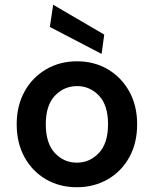

<svg xmlns="http://www.w3.org/2000/svg" viewBox="-20 -773 645 805"><path d="M302 12Q230 12 173 -21Q116 -54 83 -113.5Q50 -173 50 -252Q50 -330 83 -389.5Q116 -449 173.5 -482.5Q231 -516 303 -516Q375 -516 432 -482.5Q489 -449 522 -389.5Q555 -330 555 -252Q555 -173 522 -113.5Q489 -54 431.5 -21Q374 12 302 12ZM302 -91Q356 -91 394.5 -131.5Q433 -172 433 -252Q433 -332 395 -372Q357 -412 303 -412Q249 -412 210.5 -372Q172 -332 172 -252Q172 -172 210 -131.5Q248 -91 302 -91ZM406 -547 189 -660 203 -753 417 -628Z"/></svg>

Font: DM Sans SemiBold
Style: Regular
Weight: 600
Designer: Colophon Foundry, Jonny Pinhorn
Foundry: Colophon Foundry
Version: Version 4.004; ttfautohint (v1.8.4.7-5d5b)